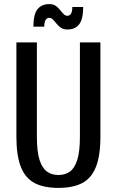

<svg xmlns="http://www.w3.org/2000/svg" viewBox="-20 -907 570 937"><path d="M265 10Q194 10 149 -13.5Q104 -37 82 -92Q60 -147 60 -240V-700H160V-240Q160 -167 173 -126.5Q186 -86 209.5 -69.5Q233 -53 265 -53Q298 -53 321 -69.5Q344 -86 357 -126.5Q370 -167 370 -240V-700H470V-240Q470 -147 448 -92Q426 -37 381 -13.5Q336 10 265 10ZM308 -763Q290 -763 277.5 -771.5Q265 -780 256 -791.5Q247 -803 238.5 -811.5Q230 -820 221 -820Q196 -820 196 -777H143Q143 -837 163 -862Q183 -887 221 -887Q240 -887 252 -878.5Q264 -870 273 -858.5Q282 -847 290.5 -838.5Q299 -830 308 -830Q333 -830 333 -873H386Q386 -814 366.5 -788.5Q347 -763 308 -763Z"/></svg>

Font: Cuprum Medium
Style: Regular
Weight: 500
Designer: Jovanny Lemonad
Foundry: Jovanny Lemonad
Version: Version 3.000